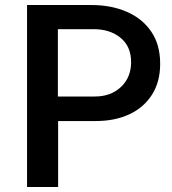

<svg xmlns="http://www.w3.org/2000/svg" viewBox="-20 -743 685 763"><path d="M87.5 0V-723H344Q422 -723 483.8 -696.2Q545.5 -669.5 581 -617.5Q616.5 -565.5 616.5 -489.5Q616.5 -418 584.2 -367Q552 -316 494.5 -289Q437 -262 360 -262H211V0ZM210 -359.5H357Q420.5 -359.5 460.8 -397.5Q501 -435.5 501 -496.5Q501 -558.5 459 -592.8Q417 -627 353.5 -627H210Z"/></svg>

Font: Public Sans SemiBold
Style: Regular
Weight: 600
Designer: The Public Sans Project Authors: Dan O. Williams and USWDS (Libre Franklin designed by Pablo Impallari and Rodrigo Fuenz
Version: Version 1.007